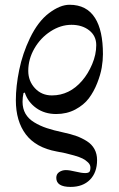

<svg xmlns="http://www.w3.org/2000/svg" viewBox="-20 -459 486 786"><path d="M44.9 -48.8Q44.9 -105.5 58.6 -172.6Q72.3 -239.7 102.5 -302.7Q135.7 -371.6 180.9 -405.5Q226.1 -439.5 264.6 -439.5Q335 -439.5 369.1 -385.3Q401.4 -334.5 401.4 -237.3Q401.4 -211.9 396.5 -182.6Q391.6 -153.3 377.9 -118.7Q364.3 -84 343.8 -56.6Q323.2 -29.3 288.3 -10.7Q253.4 7.8 210 7.8Q162.6 7.8 128.2 -16.8Q93.8 -41.5 81.5 -80.1L76.2 -78.1Q72.3 -60.5 72.3 -42.5Q72.3 -14.6 84.2 6.3Q96.2 27.3 119.9 41.7Q143.6 56.2 171.4 65.4Q199.2 74.7 238.3 83Q269 89.4 292.2 97.7Q315.4 106 335.7 118.9Q356 131.8 366.7 151.4Q377.4 170.9 377.4 196.3Q377.4 247.1 348.4 276.6Q319.3 306.2 269 306.2Q210.4 306.2 210.4 269Q210.4 253.4 222.4 245.4Q234.4 237.3 249.5 237.3Q264.2 237.3 290.5 243.7Q314 249.5 328.6 249.5Q340.8 249.5 345.5 244.9Q350.1 240.2 350.1 226.6Q350.1 215.3 340.3 205.8Q330.6 196.3 317.9 189.9Q305.2 183.6 283.7 177.5Q262.2 171.4 248 168.2Q233.9 165 211.9 161.1Q127 145.5 85.9 91.3Q44.9 37.1 44.9 -48.8ZM95.7 -168.9Q95.7 -127.4 123 -97.9Q150.4 -68.4 192.4 -68.4Q264.6 -68.4 316.4 -128.9Q340.8 -157.2 357.4 -196.5Q374 -235.8 374 -274.4Q374 -312 345.2 -334.7Q316.4 -357.4 272.5 -357.4Q228.5 -357.4 187.3 -330.8Q146 -304.2 120.8 -260.5Q95.7 -216.8 95.7 -168.9Z"/></svg>

Font: Theano Didot
Style: Regular
Weight: 400
Designer: Alexey Kryukov
Version: Version 2.0